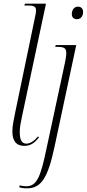

<svg xmlns="http://www.w3.org/2000/svg" viewBox="-20 -780 470 1040"><path d="M112 10C149 10 169 -9 191 -35L186 -41C166 -17 144 -2 123 -2C95 -2 87 -27 87 -66C87 -90 92 -116 100 -153L229 -760H115L112 -750H136C171 -750 175 -739 175 -722C175 -719 175 -715 173 -703L62 -169C55 -134 47 -99 47 -69C47 -23 63 10 112 10ZM397 -676C414 -676 430 -688 430 -716C430 -734 418 -744 402 -744C383 -744 369 -728 369 -703C369 -685 381 -676 397 -676ZM126 240C202 240 239 187 276 12L393 -536H282L279 -526H292C326 -526 339 -520 339 -493C339 -477 336 -462 332 -441L231 29C200 177 180 229 122 229C110 229 96 227 87 224L84 234C95 238 107 240 126 240Z"/></svg>

Font: Noto Serif Display ExtraCondensed ExtraLight
Style: Italic
Weight: 200
Width: 2
Italic angle: -12°
Designer: Monotype Design Team
Foundry: Monotype Imaging Inc.
Version: Version 2.009